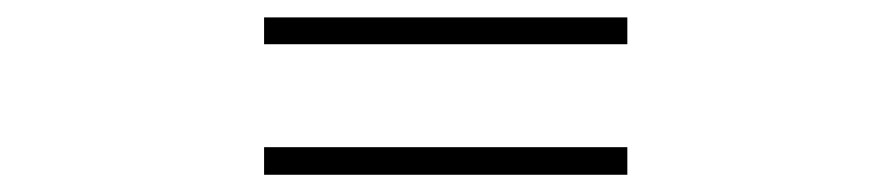

<svg xmlns="http://www.w3.org/2000/svg" viewBox="-20 -492 1040 224"><path d="M288.1 -440.4V-471.7H711.9V-440.4ZM288.1 -288.1V-320.3H711.9V-288.1Z"/></svg>

Font: Gen Shin Gothic Light
Style: Regular
Weight: 200
Designer: [Source Han Sans]
Ryoko NISHIZUKA  (kana & ideographs); Paul D. Hunt (Latin, Greek & Cyrillic); Wenlong ZHANG  (bopomofo
Version: Version 1.002.20150607